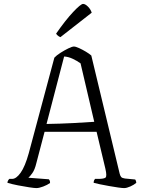

<svg xmlns="http://www.w3.org/2000/svg" viewBox="-20 -962 742 982"><path d="M166 0Q156 0 129.5 -4Q103 -8 72 -14Q41 -20 18 -27Q18 -33 21.5 -39Q25 -45 28 -47H42Q63 -47 85.5 -78.5Q108 -110 127 -178L258 -667Q269 -679 289.5 -692Q310 -705 329.5 -714.5Q349 -724 358 -724Q367 -724 384.5 -716Q402 -708 419.5 -697.5Q437 -687 447 -678L592 -74Q595 -62 600 -56.5Q605 -51 619 -49L671 -44Q673 -43 675 -37Q677 -31 677 -27Q666 -17 647 -8.5Q628 0 615 0Q606 0 584.5 -3Q563 -6 538 -10.5Q513 -15 491 -19.5Q469 -24 459 -27Q459 -35 461.5 -40Q464 -45 466 -47H482Q511 -47 519.5 -53.5Q528 -60 519 -99L474 -288H208L166 -128Q158 -94 145 -76Q132 -58 125 -53L230 -45Q232 -43 234 -39Q236 -35 236 -26Q222 -16 201 -8Q180 0 166 0ZM218 -328Q287 -329 353.5 -332.5Q420 -336 462 -339L392 -638Q374 -651 351.5 -661.5Q329 -672 308 -673ZM289 -772Q281 -775 275 -780.5Q269 -786 267 -790Q315 -859 354 -900.5Q393 -942 405 -942Q416 -942 430 -928Q444 -914 449 -897Z"/></svg>

Font: Texturina 72pt ExtraLight
Style: Regular
Weight: 200
Designer: Guillermo Torres Carreño
Foundry: Omnibus-Type
Version: Version 1.002; ttfautohint (v1.8.3)